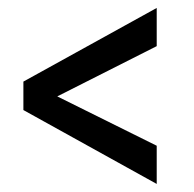

<svg xmlns="http://www.w3.org/2000/svg" viewBox="-20 -556 486 481"><path d="M123.5 -314.5 372.6 -190.9V-95.2L38.6 -280.3V-351.6L372.6 -536.1V-440.4Z"/></svg>

Font: MAUL Condensed
Style: Condensed Regular
Weight: 400
Designer: MAUL
Version: Version 1.0; 2020; ttfautohint (v1.8.3)